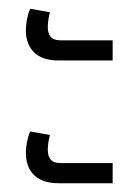

<svg xmlns="http://www.w3.org/2000/svg" viewBox="-20 -494 317 438"><path d="M113 -356H237V-402H118C96 -402 89 -414 89 -433C89 -445 92 -459 94 -466L49 -474C43 -462 39 -441 39 -425C39 -388 59 -356 113 -356ZM113 -76H237V-122H118C96 -122 89 -134 89 -153C89 -165 92 -179 94 -186L49 -194C43 -182 39 -161 39 -145C39 -108 59 -76 113 -76Z"/></svg>

Font: Noto Sans Thai Cond Light
Style: Regular
Weight: 300
Width: 3
Designer: Monotype Design Team
Foundry: Monotype Imaging Inc.
Version: Version 2.002